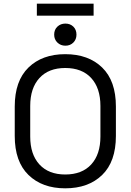

<svg xmlns="http://www.w3.org/2000/svg" viewBox="-20 -1008 709 1042"><path d="M334 14Q209 14 134.5 -58.5Q60 -131 60 -270V-430Q60 -569 134.5 -641.5Q209 -714 334 -714Q460 -714 534.5 -641.5Q609 -569 609 -430V-270Q609 -131 534.5 -58.5Q460 14 334 14ZM334 -61Q425 -61 475 -115.5Q525 -170 525 -267V-433Q525 -530 475 -584.5Q425 -639 334 -639Q244 -639 194 -584.5Q144 -530 144 -433V-267Q144 -170 194 -115.5Q244 -61 334 -61ZM335 -760Q309 -760 291.5 -777Q274 -794 274 -820Q274 -847 291.5 -863.5Q309 -880 335 -880Q361 -880 378 -863.5Q395 -847 395 -820Q395 -794 378 -777Q361 -760 335 -760ZM180 -923V-988H488V-923Z"/></svg>

Font: Space Grotesk
Style: Regular
Weight: 400
Designer: Florian Karsten
Foundry: Florian Karsten
Version: Version 2.000